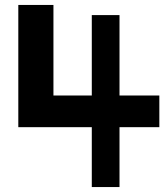

<svg xmlns="http://www.w3.org/2000/svg" viewBox="-20 -695 681 776"><path d="M624 -181H463V61H351V-181H54V-675H196V-309H351V-634H463V-309H624Z"/></svg>

Font: BM HANNA Pro
Style: Regular
Weight: 400
Designer: Woowa Brothers : Cheoljun Lim; Soyoung Lee; & Sandoll : Jooyeon Kang;
Foundry: Sandoll Communications Inc.
Version: Version 1.000;PS 1;hotconv 16.6.51;makeotf.lib2.5.65220